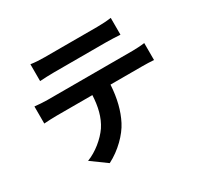

<svg xmlns="http://www.w3.org/2000/svg" viewBox="-168 -989 1337 1275"><g transform="rotate(-30 500.0 -351.0)"><path d="M710 -642C745 -642 783 -640 818 -638V-767C784 -762 744 -760 710 -760H308C275 -760 234 -762 202 -767V-638C232 -640 274 -642 309 -642ZM181 -505C150 -505 115 -508 85 -511V-380C113 -382 152 -384 181 -384H456C452 -300 435 -225 394 -163C354 -105 284 -47 213 -20L330 65C419 20 496 -58 531 -127C567 -197 589 -281 595 -384H836C864 -384 902 -383 927 -381V-511C900 -507 857 -505 836 -505Z"/></g></svg>

Font: Noto Sans CJK JP Bold
Style: Regular
Weight: 700
Designer: Ryoko NISHIZUKA (kana & ideographs); Paul D. Hunt (Latin, Greek & Cyrillic); Wenlong ZHANG (bopomofo); Sandoll Communica
Foundry: Adobe Systems Incorporated
Version: Version 1.004;PS 1.004;hotconv 1.0.82;makeotf.lib2.5.63406